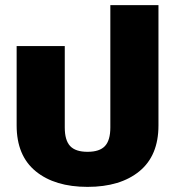

<svg xmlns="http://www.w3.org/2000/svg" viewBox="-20 -720 684 750"><path d="M45 -230V-540H233V-222Q233 -172 254 -149.5Q275 -127 322 -127Q369 -127 390 -149.5Q411 -172 411 -222V-700H599V-230Q599 -112 524.5 -51Q450 10 322 10Q194 10 119.5 -51Q45 -112 45 -230Z"/></svg>

Font: Kanit Bold
Style: Regular
Weight: 700
Designer: Katatrad Team
Foundry: CadsonDemak
Version: Version 1.000